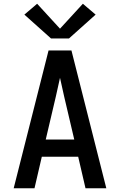

<svg xmlns="http://www.w3.org/2000/svg" viewBox="-20 -1004 640 1024"><path d="M53 0 177 -490 239 -735H361L547 0H436L397 -168H203L164 0ZM224 -260H376L322 -490Q317 -515 311 -539.5Q305 -564 300 -589Q295 -564 289 -539.5Q283 -515 278 -490ZM252 -799 110 -926 178 -984 300 -851 422 -984 490 -926 348 -799Z"/></svg>

Font: Iosevka SS04 Semibold Extended
Style: Regular
Weight: 600
Width: 7
Monospace: yes
Designer: Belleve Invis
Foundry: Belleve Invis
Version: Version 19.0.0; ttfautohint (v1.8.4)